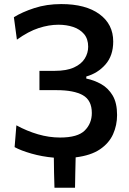

<svg xmlns="http://www.w3.org/2000/svg" viewBox="-20 -746 620 920"><path d="M241 153.5Q240 117.5 239 81.5Q238.5 45.5 238 9.5Q181.5 4.5 130.8 -10Q80 -24.5 50 -41L58.5 -145.5Q109 -118 162 -102.5Q215 -87 268 -87Q352.5 -87 386.2 -120.8Q420 -154.5 420 -204.5Q420 -265.5 377 -289.8Q334 -314 251.5 -314H169V-406.5H241.5Q299 -406.5 334.5 -422.8Q370 -439 386.2 -465.5Q402.5 -492 402.5 -522Q402.5 -559.5 382.8 -582.8Q363 -606 330.8 -616.8Q298.5 -627.5 260 -627.5Q214.5 -627.5 165.2 -611.5Q116 -595.5 61 -556L46.5 -663.5Q85.5 -688 144.2 -707.2Q203 -726.5 273.5 -726.5Q390.5 -726.5 456.5 -678.2Q522.5 -630 522.5 -547Q522.5 -479.5 485.5 -437.2Q448.5 -395 393.5 -379.5V-369.5Q431 -362 464.8 -343Q498.5 -324 519.8 -288.5Q541 -253 541 -195Q541 -146 521.8 -103Q502.5 -60 459 -30.5Q415.5 -1 342.5 8Q341.5 44.5 340.8 80.8Q340 117 339.5 153.5Z"/></svg>

Font: Heraclito Medium
Style: Regular
Weight: 500
Designer: Kostas Bartsokas (font) & Cristiano Sobral (main changes)
Foundry: Kostas Bartsokas (font) & Cristiano Sobral (main changes)
Version: Version 1.00;July 8, 2020;FontCreator 13.0.0.2655 64-bit